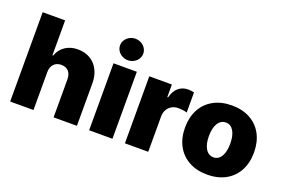

<svg xmlns="http://www.w3.org/2000/svg" viewBox="-99 -1088 2113 1428"><g transform="rotate(20 957.0 -374.0)"><path d="M234.4 0H49.8V-707H227.5V-430.7H233.4Q251 -481 292.7 -509Q334.5 -537.1 392.6 -537.1Q447.8 -537.1 490 -512Q532.2 -486.8 555.2 -441.4Q578.1 -396 578.1 -337.9V0H393.6V-299.8Q393.6 -340.8 373 -363.8Q352.5 -386.7 314.5 -386.7Q278.3 -386.7 256.3 -363.5Q234.4 -340.3 234.4 -299.8Z M674.8 -530.3H859.4V0H674.8ZM674.8 -672.9Q674.8 -695.8 687.3 -715.3Q699.7 -734.9 720.7 -746.3Q741.7 -757.8 766.6 -757.8Q791.5 -757.8 812.5 -746.3Q833.5 -734.9 845.9 -715.3Q858.4 -695.8 858.4 -672.9Q858.4 -649.9 845.9 -630.4Q833.5 -610.8 812.5 -599.4Q791.5 -587.9 766.6 -587.9Q741.7 -587.9 720.7 -599.4Q699.7 -610.8 687.3 -630.4Q674.8 -649.9 674.8 -672.9Z M958 -530.3H1136.7V-430.7H1142.6Q1156.7 -484.4 1188 -510.7Q1219.2 -537.1 1263.7 -537.1Q1289.6 -537.1 1311.5 -531.2V-372.1Q1298.8 -377 1278.8 -379.4Q1258.8 -381.8 1242.2 -381.8Q1213.4 -381.8 1190.9 -368.9Q1168.5 -356 1155.5 -332.8Q1142.6 -309.6 1142.6 -279.3V0H958Z M1337.9 -263.7Q1337.9 -345.2 1370.8 -407Q1403.8 -468.8 1465.6 -502.9Q1527.3 -537.1 1611.3 -537.1Q1695.3 -537.1 1756.8 -502.9Q1818.4 -468.8 1851.1 -407Q1883.8 -345.2 1883.8 -263.7Q1883.8 -182.1 1851.1 -120.4Q1818.4 -58.6 1756.8 -24.4Q1695.3 9.8 1611.3 9.8Q1527.3 9.8 1465.6 -24.4Q1403.8 -58.6 1370.8 -120.4Q1337.9 -182.1 1337.9 -263.7ZM1695.3 -264.6Q1695.3 -328.6 1673.1 -365.5Q1650.9 -402.3 1612.3 -402.3Q1572.3 -402.3 1549.3 -365.5Q1526.4 -328.6 1526.4 -264.6Q1526.4 -201.2 1549.3 -164.1Q1572.3 -127 1612.3 -127Q1650.9 -127 1673.1 -164.1Q1695.3 -201.2 1695.3 -264.6Z"/></g></svg>

Font: Pretendard Std Black
Style: Regular
Weight: 900
Designer: Base glyphs from Inter by Rasmus Andersson; Hangeul glyphs from Noto Sans CJK(Source Han Sans) by Jang Soo-young and Kan
Foundry: Kil Hyung-jin
Version: Version 1.309